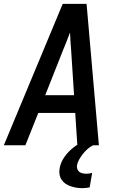

<svg xmlns="http://www.w3.org/2000/svg" viewBox="-23 -755 643 998"><path d="M-3 0 303 -735H427L491 0H379L368 -168H176L109 0ZM212 -260H362L347 -490Q345 -514 343.5 -538Q342 -562 341 -586Q332 -562 322.5 -538Q313 -514 303 -490ZM405 223Q389 223 374 220.5Q359 218 344 213Q329 208 317 199.5Q305 191 297 179Q289 167 286.5 151.5Q284 136 287 120Q292 90 310.5 63Q329 36 354 15.5Q379 -5 408 -18Q437 -31 467 -37L461 0Q445 8 432 19.5Q419 31 408 45Q397 59 388.5 74Q380 89 377 105Q376 115 379 124Q382 133 389.5 138.5Q397 144 406.5 146Q416 148 426 148Q433 148 440.5 147Q448 146 456 144L443 219Q433 221 423.5 222Q414 223 405 223Z"/></svg>

Font: Iosevka Aile Semibold
Style: Italic
Weight: 600
Italic angle: -9°
Designer: Belleve Invis
Foundry: Belleve Invis
Version: Version 31.1.0; ttfautohint (v1.8.4)